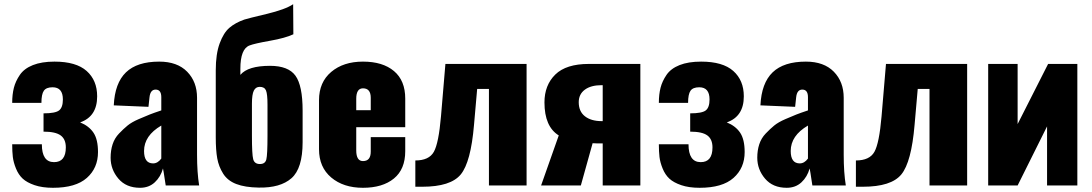

<svg xmlns="http://www.w3.org/2000/svg" viewBox="-20 -882 5192 913"><path d="M232 11Q181 11 144.5 -1.5Q108 -14 88 -32.5Q68 -51 56 -80.5Q44 -110 41 -135.5Q38 -161 38 -196H179Q179 -111 237 -111Q293 -111 293 -181Q293 -220 268.5 -238Q244 -256 187 -256V-343Q243 -343 261 -357Q279 -371 279 -409Q279 -467 230 -467Q200 -467 188.5 -450.5Q177 -434 177 -393H38Q38 -433 46 -464.5Q54 -496 74.5 -526Q95 -556 136.5 -572.5Q178 -589 239 -589Q342 -589 392 -544.5Q442 -500 442 -424Q442 -328 361 -300Q403 -283 424.5 -251Q446 -219 446 -159Q446 -83 393 -36Q340 11 232 11Z M646 11Q580 11 543 -32.5Q506 -76 506 -132Q506 -167 515.5 -196Q525 -225 546 -247Q567 -269 586.5 -285Q606 -301 639.5 -315.5Q673 -330 692 -337.5Q711 -345 747 -357V-420Q747 -456 720 -456Q695 -456 691 -420L686 -374L521 -381Q526 -487 579 -538Q632 -589 737 -589Q823 -589 870 -541Q917 -493 917 -417V-146Q917 -62 927 0H768Q756 -80 755 -81Q744 -41 716 -15Q688 11 646 11ZM708 -105Q730 -105 747 -128V-285Q665 -237 665 -164Q665 -105 708 -105Z M1210 10Q1145 9 1103.5 -7Q1062 -23 1041 -56.5Q1020 -90 1013 -129Q1006 -168 1006 -229V-548Q1006 -625 1024.5 -675.5Q1043 -726 1071 -750Q1099 -774 1142 -789Q1157 -794 1247 -815.5Q1337 -837 1374 -862L1375 -719Q1337 -701 1263.5 -688Q1190 -675 1167 -666Q1123 -650 1123 -555V-526Q1159 -569 1264 -569Q1351 -569 1385 -522Q1419 -475 1419 -356V-206Q1419 -81 1366 -34.5Q1313 12 1210 10ZM1216 -102Q1241 -102 1246.5 -124Q1252 -146 1252 -237V-385Q1252 -434 1245 -451.5Q1238 -469 1215 -469Q1196 -469 1187 -451Q1178 -433 1178 -389V-236Q1178 -148 1184 -125Q1190 -102 1216 -102Z M1497 -172V-406Q1497 -491 1555 -540Q1613 -589 1706 -589Q1800 -589 1853.5 -544Q1907 -499 1907 -413V-277H1674V-167Q1674 -116 1706 -116Q1743 -116 1743 -161V-230H1907V-163Q1907 -77 1853 -33Q1799 11 1706 11Q1613 11 1555 -38Q1497 -87 1497 -172ZM1674 -358H1743V-417Q1743 -462 1706 -462Q1674 -462 1674 -412Z M1955 6V-119Q2020 -119 2043 -160Q2066 -201 2077 -329L2098 -578H2484V0H2305V-459H2249L2234 -288Q2219 -111 2171 -52.5Q2123 6 1988 6Z M2553 0 2637 -238Q2569 -280 2569 -395Q2569 -477 2620.5 -527.5Q2672 -578 2780 -578H3025V0H2846V-200Q2809 -200 2798 -201L2742 0ZM2841 -306H2846V-477H2841Q2790 -477 2761 -455.5Q2732 -434 2732 -396Q2732 -352 2761.5 -329Q2791 -306 2841 -306Z M3307 11Q3256 11 3219.5 -1.5Q3183 -14 3163 -32.5Q3143 -51 3131 -80.5Q3119 -110 3116 -135.5Q3113 -161 3113 -196H3254Q3254 -111 3312 -111Q3368 -111 3368 -181Q3368 -220 3343.5 -238Q3319 -256 3262 -256V-343Q3318 -343 3336 -357Q3354 -371 3354 -409Q3354 -467 3305 -467Q3275 -467 3263.5 -450.5Q3252 -434 3252 -393H3113Q3113 -433 3121 -464.5Q3129 -496 3149.5 -526Q3170 -556 3211.5 -572.5Q3253 -589 3314 -589Q3417 -589 3467 -544.5Q3517 -500 3517 -424Q3517 -328 3436 -300Q3478 -283 3499.5 -251Q3521 -219 3521 -159Q3521 -83 3468 -36Q3415 11 3307 11Z M3721 11Q3655 11 3618 -32.5Q3581 -76 3581 -132Q3581 -167 3590.5 -196Q3600 -225 3621 -247Q3642 -269 3661.5 -285Q3681 -301 3714.5 -315.5Q3748 -330 3767 -337.5Q3786 -345 3822 -357V-420Q3822 -456 3795 -456Q3770 -456 3766 -420L3761 -374L3596 -381Q3601 -487 3654 -538Q3707 -589 3812 -589Q3898 -589 3945 -541Q3992 -493 3992 -417V-146Q3992 -62 4002 0H3843Q3831 -80 3830 -81Q3819 -41 3791 -15Q3763 11 3721 11ZM3783 -105Q3805 -105 3822 -128V-285Q3740 -237 3740 -164Q3740 -105 3783 -105Z M4050 6V-119Q4115 -119 4138 -160Q4161 -201 4172 -329L4193 -578H4579V0H4400V-459H4344L4329 -288Q4314 -111 4266 -52.5Q4218 6 4083 6Z M4679 0V-578H4819V-292L4964 -578H5103V0H4959V-281L4819 0Z"/></svg>

Font: Oswald Heavy
Style: Regular
Weight: 400
Designer: Vernon Adams
Foundry: Vernon Adams
Version: Version 4.101